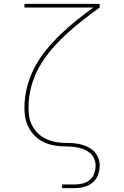

<svg xmlns="http://www.w3.org/2000/svg" viewBox="-20 -755 640 990"><path d="M300 215V196H365Q386 196 406.5 191Q427 186 443 172.5Q459 159 466 139Q473 119 473 98Q473 79 464.5 61Q456 43 441 31.5Q426 20 408 13.5Q390 7 371 4Q352 1 333 0.5Q314 0 294.5 -1Q275 -2 256.5 -5.5Q238 -9 220 -16Q202 -23 185.5 -33.5Q169 -44 156 -58Q143 -72 133 -88.5Q123 -105 117 -123Q111 -141 108.5 -160Q106 -179 106 -198Q106 -253 119.5 -306Q133 -359 158.5 -407.5Q184 -456 218.5 -498Q253 -540 292.5 -578Q332 -616 374.5 -650Q417 -684 461 -716H106V-735H494V-716Q449 -684 405.5 -650Q362 -616 321.5 -578.5Q281 -541 245 -499Q209 -457 182 -409Q155 -361 141 -307.5Q127 -254 127 -198Q127 -176 130.5 -154Q134 -132 144 -111.5Q154 -91 169 -74.5Q184 -58 203 -46.5Q222 -35 244 -28.5Q266 -22 288 -20Q310 -18 332.5 -18Q355 -18 377 -14.5Q399 -11 420 -3Q441 5 458.5 19.5Q476 34 485 55Q494 76 494 98Q494 123 485.5 146.5Q477 170 458 186Q439 202 414.5 208.5Q390 215 365 215Z"/></svg>

Font: Iosevka HT Thin Extended
Style: Regular
Weight: 100
Width: 7
Monospace: yes
Designer: Belleve Invis
Foundry: Belleve Invis
Version: Version 32.3.0; ttfautohint (v1.8.4)